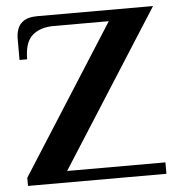

<svg xmlns="http://www.w3.org/2000/svg" viewBox="-49 -707 698 753"><g transform="rotate(-5 299.5 -330.0)"><path d="M31 0V-32L403 -616H186Q133 -616 102 -589Q71 -562 71 -495H41V-580Q41 -600 48 -618.5Q55 -637 73.5 -648.5Q92 -660 126 -660H581L189 -45H576V0Z"/></g></svg>

Font: El Messiri
Style: Regular
Weight: 400
Designer: Mohamed Gaber
Foundry: Kief Type Foundry
Version: Version 2.020